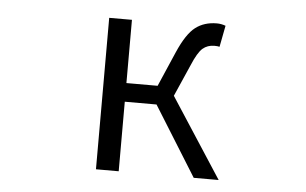

<svg xmlns="http://www.w3.org/2000/svg" viewBox="-44 -618 1088 682"><g transform="rotate(5 500.0 -277.0)"><path d="M573.2 -284.2 757.8 0H668.9L514.6 -248H401.4V0H320.3V-540H401.4V-314.5H512.7L566.4 -438.5Q595.7 -505.9 627 -529.8Q658.2 -553.7 703.1 -553.7Q718.8 -553.7 734.4 -547.9L719.7 -471.7Q712.9 -473.6 701.2 -473.6Q676.8 -473.6 659.7 -459Q642.6 -444.3 623 -397.5Z"/></g></svg>

Font: Gen Shin Gothic Monospace Normal
Style: Regular
Weight: 350
Designer: [Source Han Sans]
Ryoko NISHIZUKA  (kana & ideographs); Paul D. Hunt (Latin, Greek & Cyrillic); Wenlong ZHANG  (bopomofo
Version: Version 1.002.20150607